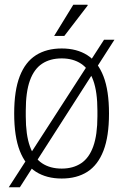

<svg xmlns="http://www.w3.org/2000/svg" viewBox="-20 -743 521 812"><path d="M241 12Q177 12 132 -16.5Q87 -45 63.5 -105.5Q40 -166 40 -263Q40 -360 63.5 -420.5Q87 -481 132 -509.5Q177 -538 241 -538Q305 -538 349.5 -509.5Q394 -481 417.5 -420.5Q441 -360 441 -263Q441 -166 417.5 -105.5Q394 -45 349.5 -16.5Q305 12 241 12ZM241 -30Q289 -30 323 -52.5Q357 -75 374.5 -124Q392 -173 392 -251V-275Q392 -354 374.5 -402.5Q357 -451 323 -473.5Q289 -496 241 -496Q192 -496 158 -473.5Q124 -451 106.5 -402.5Q89 -354 89 -275V-251Q89 -173 106.5 -124Q124 -75 158 -52.5Q192 -30 241 -30ZM17 49 420 -575H464L64 49ZM209 -591 290 -723H350L351 -720L252 -591Z"/></svg>

Font: Archivo SemiCondensed Thin
Style: Regular
Weight: 250
Width: 4
Designer: Hector Gatti
Foundry: Omnibus-Type
Version: Version 2.001